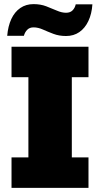

<svg xmlns="http://www.w3.org/2000/svg" viewBox="-20 -913 486 933"><path d="M36 0V-148H118V-538H36V-686H410V-538H329V-148H410V0ZM15 -739Q19 -786 35 -820.5Q51 -855 78.5 -874Q106 -893 143 -893Q177 -893 204.5 -882.5Q232 -872 256 -861.5Q280 -851 301 -851Q321 -851 332.5 -862.5Q344 -874 348 -892H429Q426 -846 409.5 -811Q393 -776 365.5 -757Q338 -738 301 -738Q267 -738 239.5 -748.5Q212 -759 188.5 -769.5Q165 -780 143 -780Q124 -780 112.5 -768.5Q101 -757 96 -739Z"/></svg>

Font: Chivo Medium Black
Style: Regular
Weight: 900
Version: Version 2.002